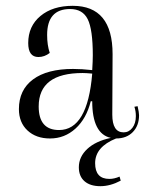

<svg xmlns="http://www.w3.org/2000/svg" viewBox="-20 -464 510 660"><path d="M152 12Q104 12 74.5 -15.5Q45 -43 45 -89Q45 -155 93.5 -191Q142 -227 231 -227Q261 -227 297 -223Q299 -255 299 -274Q299 -363 281.5 -398Q264 -433 221 -433Q142 -433 142 -344Q142 -309 151 -282Q133 -268 112 -268Q77 -268 77 -316Q77 -374 119 -409Q161 -444 230 -444Q367 -444 367 -278L366 -70Q366 -9 405 -9Q423 -9 435 -24.5Q447 -40 447 -65Q447 -82 442 -97L453 -99Q458 -77 458 -68Q458 -32 436.5 -10Q415 12 379 12Q307 41 307 97Q307 151 356 151Q373 151 391 143L395 157Q359 176 325 176Q290 176 270.5 159Q251 142 251 111Q251 75 280 48Q309 21 361 10Q297 -4 297 -116H292Q277 -56 239.5 -22Q202 12 152 12ZM113 -98Q113 -17 183 -17Q281 -17 297 -211Q275 -213 264 -213Q113 -213 113 -98Z"/></svg>

Font: Arapey Regular-Display
Style: Regular
Weight: 400
Designer: Eduardo Rodriguez Tunni
Foundry: Eduardo Rodriguez Tunni
Version: Version 4.000